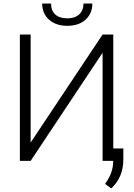

<svg xmlns="http://www.w3.org/2000/svg" viewBox="-20 -905 752 1080"><path d="M557.1 -710.9H617.2V0H557.1V-608.4L152.3 0H91.8V-710.9H152.3V-103ZM499.5 -885.3Q499.5 -829.1 461.2 -794.4Q422.9 -759.8 358.4 -759.8Q294.9 -759.8 256.1 -794.2Q217.3 -828.6 217.3 -885.3H267.1Q267.1 -844.7 291.3 -823.2Q315.4 -801.8 358.4 -801.8Q401.4 -801.8 425.5 -824.2Q449.7 -846.7 449.7 -885.3ZM605.5 154.8 570.8 129.4Q615.2 69.8 616.7 5.9V-69.8H673.8V-8.8Q673.8 92.8 605.5 154.8Z"/></svg>

Font: Roboto-Light
Style: Regular
Weight: 300
Designer: Google
Version: Version 2.137; 2017